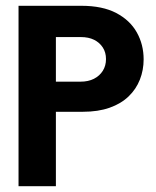

<svg xmlns="http://www.w3.org/2000/svg" viewBox="-20 -643 540 663"><path d="M44 0V-623H261Q334 -623 381.5 -598Q429 -573 452.5 -531Q476 -489 476 -438Q476 -401 463 -368Q450 -335 424 -310Q398 -285 358.5 -271Q319 -257 266 -257H173V0ZM173 -361H258Q285 -361 304.5 -371Q324 -381 335 -398.5Q346 -416 346 -439Q346 -462 335 -479Q324 -496 305 -505.5Q286 -515 259 -515H173Z"/></svg>

Font: Inconsolata ExtraBold
Style: Regular
Weight: 800
Designer: Raph Levien, Cyreal, Brenton Simpson
Foundry: Raph Levien, Cyreal, Google
Version: Version 3.001